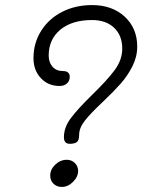

<svg xmlns="http://www.w3.org/2000/svg" viewBox="-20 -750 567 757"><path d="M232 -209Q232 -248 259.5 -284.5Q287 -321 343 -376Q402 -433 432 -473.5Q462 -514 462 -558Q462 -610 430 -640.5Q398 -671 343 -671Q264 -671 218 -633Q172 -595 172 -531Q172 -504 187 -487Q202 -470 227 -470Q255 -470 255 -447Q255 -431 244 -421Q233 -411 215 -411Q170 -411 141 -442Q112 -473 112 -521Q112 -580 142 -628Q172 -676 224.5 -703Q277 -730 343 -730Q422 -730 471.5 -684.5Q521 -639 521 -566Q521 -526 502 -488.5Q483 -451 456.5 -421Q430 -391 386 -349Q338 -304 315 -275Q292 -246 292 -218Q292 -196 282.5 -189.5Q273 -183 255 -183Q232 -183 232 -209ZM178 -58Q178 -82 198 -101Q218 -120 243 -120Q262 -120 275 -107.5Q288 -95 288 -76Q288 -53 268 -33Q248 -13 224 -13Q204 -13 191 -25.5Q178 -38 178 -58Z"/></svg>

Font: Mali
Style: Italic
Weight: 400
Italic angle: -10°
Version: Version 1.000; ttfautohint (v1.6)